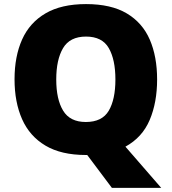

<svg xmlns="http://www.w3.org/2000/svg" viewBox="-20 -745 837 935"><path d="M745.1 -357.9Q745.1 -246.1 709 -160.9Q672.9 -75.7 590.8 -30.8L765.1 169.9H524.9L404.8 9.8H397.9Q278.3 9.8 201.4 -35.9Q124.5 -81.5 87.6 -164.6Q50.8 -247.6 50.8 -358.9Q50.8 -470.2 87.6 -552.5Q124.5 -634.8 201.7 -679.9Q278.8 -725.1 398.9 -725.1Q521 -725.1 597.4 -679.7Q673.8 -634.3 709.5 -551.8Q745.1 -469.2 745.1 -357.9ZM253.9 -357.9Q253.9 -261.2 287.4 -206.1Q320.8 -150.9 397.9 -150.9Q477.5 -150.9 509.8 -206.1Q542 -261.2 542 -357.9Q542 -454.6 509.8 -510.7Q477.5 -566.9 398.9 -566.9Q320.3 -566.9 287.1 -510.7Q253.9 -454.6 253.9 -357.9Z"/></svg>

Font: Open Sans ExtraBold
Style: Regular
Weight: 800
Designer: Monotype Design Team
Foundry: Monotype Imaging Inc.
Version: Version 3.003; ttfautohint (v1.8.4)